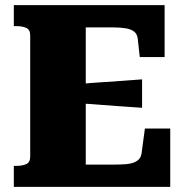

<svg xmlns="http://www.w3.org/2000/svg" viewBox="-20 -730 728 750"><path d="M645 -228V0H34V-82H44Q67 -82 82.5 -89Q98 -96 98 -118V-592Q98 -614 82.5 -621Q67 -628 44 -628H34V-710H623V-507H526L518 -579Q516 -597 504 -606.5Q492 -616 471 -619.5Q450 -623 420 -623H315V-87H420Q449 -87 469.5 -88.5Q490 -90 503.5 -95.5Q517 -101 524 -109.5Q531 -118 533 -131L546 -228ZM293 -402Q333 -406 373.5 -408.5Q414 -411 454.5 -414Q495 -417 535 -420V-309Q495 -312 454.5 -314.5Q414 -317 374 -320.5Q334 -324 293 -326Z"/></svg>

Font: Roboto Serif ExtraBold
Style: Regular
Weight: 800
Designer: Greg Gazdowicz
Foundry: Commercial Type
Version: Version 1.008